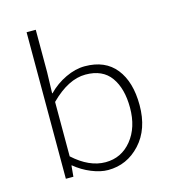

<svg xmlns="http://www.w3.org/2000/svg" viewBox="-109 -809 817 910"><g transform="rotate(-15 299.5 -353.5)"><path d="M310 12Q273 12 229 -6Q185 -24 149 -54H147L142 0H105V-719H150V-511L147 -408H149Q186 -446 234.5 -469Q283 -492 329 -492Q429 -492 481 -426.5Q533 -361 533 -247Q533 -129 468 -58.5Q403 12 310 12ZM308 -27Q386 -27 436 -88.5Q486 -150 486 -247Q486 -341 446 -397Q406 -453 322 -453Q238 -453 150 -365V-98Q228 -27 308 -27Z"/></g></svg>

Font: Source Code Pro Light
Style: Regular
Weight: 300
Monospace: yes
Designer: Paul D. Hunt, Teo Tuominen
Foundry: Adobe Systems Incorporated
Version: Version 2.030;PS 1.0;hotconv 16.6.51;makeotf.lib2.5.65220